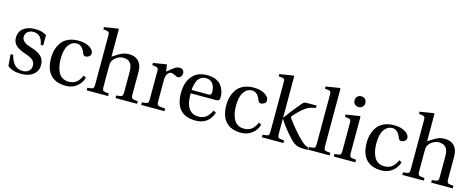

<svg xmlns="http://www.w3.org/2000/svg" viewBox="-35 -1416 5185 2101"><g transform="rotate(15 2557.5 -365.0)"><path d="M47 -167H76Q110 -23 222 -23Q262 -23 288.5 -45.5Q315 -68 315 -106Q315 -130 305.5 -148.5Q296 -167 277.5 -179Q259 -191 244 -197.5Q229 -204 207 -211Q136 -233 96 -266Q56 -299 56 -356Q56 -426 105.5 -464Q155 -502 238 -502Q320 -502 367 -468V-351H338Q332 -401 304 -434Q276 -467 226 -467Q187 -467 161.5 -445.5Q136 -424 136 -386Q136 -360 156.5 -340Q177 -320 195 -313Q213 -306 243 -296Q325 -271 362.5 -235Q400 -199 400 -136Q400 -71 350 -29.5Q300 12 213 12Q111 12 57 -36Z M485 -240Q485 -293 498 -337.5Q511 -382 538 -420Q565 -458 613.5 -480Q662 -502 728 -502Q805 -502 853.5 -472Q902 -442 902 -405Q902 -380 882.5 -367Q863 -354 843 -354Q822 -354 812 -380Q780 -467 717 -467Q661 -467 625 -415.5Q589 -364 589 -258Q589 -219 595.5 -183.5Q602 -148 617.5 -114Q633 -80 663.5 -60Q694 -40 736 -40Q789 -40 822.5 -66Q856 -92 880 -146L909 -132Q896 -82 862 -48Q828 -14 791.5 -1Q755 12 717 12Q604 12 544.5 -52Q485 -116 485 -240Z M953 0V-29Q1005 -33 1016 -41.5Q1027 -50 1027 -87V-642Q1027 -668 1021 -676Q1015 -684 995 -687L957 -692V-717L1113 -742L1120 -736V-426Q1197 -477 1228 -489Q1263 -502 1301 -502Q1371 -502 1410 -460.5Q1449 -419 1449 -343V-87Q1449 -50 1460.5 -41.5Q1472 -33 1524 -29V0H1280V-29Q1332 -33 1343.5 -41.5Q1355 -50 1355 -87V-323Q1355 -448 1250 -448Q1212 -448 1179 -427Q1146 -406 1130 -375Q1121 -358 1121 -321V-87Q1121 -50 1132.5 -41.5Q1144 -33 1196 -29V0Z M1571 0V-29Q1624 -33 1635 -41Q1646 -49 1646 -87V-402Q1646 -428 1640 -436Q1634 -444 1614 -447L1576 -452V-477L1728 -502L1740 -422Q1793 -468 1819.5 -485Q1846 -502 1872 -502Q1899 -502 1912 -487Q1925 -472 1925 -453Q1925 -430 1911 -413.5Q1897 -397 1879 -397Q1868 -397 1859 -402Q1819 -424 1797 -424Q1776 -424 1758 -398.5Q1740 -373 1740 -321V-87Q1740 -49 1754 -41Q1768 -33 1835 -29V0Z M2062 -301H2251Q2271 -301 2278 -309Q2285 -317 2285 -333Q2285 -347 2283.5 -362Q2282 -377 2275.5 -397Q2269 -417 2258 -431.5Q2247 -446 2227 -456.5Q2207 -467 2181 -467Q2145 -467 2119 -447.5Q2093 -428 2082 -398.5Q2071 -369 2066.5 -345Q2062 -321 2062 -301ZM1957 -241Q1957 -359 2015.5 -430.5Q2074 -502 2187 -502Q2239 -502 2278 -486.5Q2317 -471 2337.5 -449Q2358 -427 2370.5 -397Q2383 -367 2386 -345Q2389 -323 2389 -301Q2389 -263 2349 -263H2061V-252Q2061 -39 2208 -39Q2262 -39 2295.5 -67Q2329 -95 2353 -145L2383 -129Q2335 12 2188 12Q1957 12 1957 -241Z M2471 -240Q2471 -293 2484 -337.5Q2497 -382 2524 -420Q2551 -458 2599.5 -480Q2648 -502 2714 -502Q2791 -502 2839.5 -472Q2888 -442 2888 -405Q2888 -380 2868.5 -367Q2849 -354 2829 -354Q2808 -354 2798 -380Q2766 -467 2703 -467Q2647 -467 2611 -415.5Q2575 -364 2575 -258Q2575 -219 2581.5 -183.5Q2588 -148 2603.5 -114Q2619 -80 2649.5 -60Q2680 -40 2722 -40Q2775 -40 2808.5 -66Q2842 -92 2866 -146L2895 -132Q2882 -82 2848 -48Q2814 -14 2777.5 -1Q2741 12 2703 12Q2590 12 2530.5 -52Q2471 -116 2471 -240Z M2938 0V-29Q2992 -33 3002.5 -41Q3013 -49 3013 -87V-642Q3013 -670 3007 -678Q3001 -686 2981 -688L2943 -692V-717L3100 -742L3107 -736V-268H3109Q3149 -327 3260 -461Q3275 -479 3286.5 -484.5Q3298 -490 3323 -490H3426V-462Q3358 -455 3309 -419Q3256 -380 3195 -310Q3184 -298 3192 -287Q3272 -174 3370 -77Q3412 -35 3456 -23V5L3381 2Q3320 -2 3273 -49Q3176 -148 3109 -254H3107V-87Q3107 -49 3117.5 -41Q3128 -33 3182 -29V0Z M3462 0V-29Q3516 -33 3526.5 -41Q3537 -49 3537 -87V-642Q3537 -670 3531 -678Q3525 -686 3505 -688L3467 -692V-717L3624 -742L3631 -736V-87Q3631 -49 3641.5 -41Q3652 -33 3706 -29V0Z M3753 0V-29Q3807 -33 3817.5 -41Q3828 -49 3828 -87V-402Q3828 -428 3822 -436Q3816 -444 3796 -447L3758 -452V-477L3915 -502L3922 -496V-87Q3922 -49 3932.5 -41Q3943 -33 3997 -29V0ZM3830 -610Q3813 -627 3813 -654Q3813 -681 3830 -698Q3847 -715 3874 -715Q3901 -715 3918 -698Q3935 -681 3935 -654Q3935 -627 3918 -610Q3901 -593 3874 -593Q3847 -593 3830 -610Z M4061 -240Q4061 -293 4074 -337.5Q4087 -382 4114 -420Q4141 -458 4189.5 -480Q4238 -502 4304 -502Q4381 -502 4429.5 -472Q4478 -442 4478 -405Q4478 -380 4458.5 -367Q4439 -354 4419 -354Q4398 -354 4388 -380Q4356 -467 4293 -467Q4237 -467 4201 -415.5Q4165 -364 4165 -258Q4165 -219 4171.5 -183.5Q4178 -148 4193.5 -114Q4209 -80 4239.5 -60Q4270 -40 4312 -40Q4365 -40 4398.5 -66Q4432 -92 4456 -146L4485 -132Q4472 -82 4438 -48Q4404 -14 4367.5 -1Q4331 12 4293 12Q4180 12 4120.5 -52Q4061 -116 4061 -240Z M4529 0V-29Q4581 -33 4592 -41.5Q4603 -50 4603 -87V-642Q4603 -668 4597 -676Q4591 -684 4571 -687L4533 -692V-717L4689 -742L4696 -736V-426Q4773 -477 4804 -489Q4839 -502 4877 -502Q4947 -502 4986 -460.5Q5025 -419 5025 -343V-87Q5025 -50 5036.5 -41.5Q5048 -33 5100 -29V0H4856V-29Q4908 -33 4919.5 -41.5Q4931 -50 4931 -87V-323Q4931 -448 4826 -448Q4788 -448 4755 -427Q4722 -406 4706 -375Q4697 -358 4697 -321V-87Q4697 -50 4708.5 -41.5Q4720 -33 4772 -29V0Z"/></g></svg>

Font: Heuristica
Style: Regular
Weight: 400
Version: Version 1.0.1 ; ttfautohint (v1.4.1)